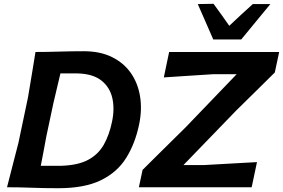

<svg xmlns="http://www.w3.org/2000/svg" viewBox="-20 -987 1492 1012"><path d="M17 0Q32 -58.5 45.8 -112.5Q59.5 -166.5 77 -233.5L127.5 -473.5Q139.5 -544 148.5 -599.2Q157.5 -654.5 167 -713Q226.5 -713 291 -715Q355.5 -717 422 -717Q508 -717 570.2 -686.2Q632.5 -655.5 669.8 -602Q707 -548.5 718.2 -479Q729.5 -409.5 713.5 -332Q692.5 -230.5 645.2 -154.8Q598 -79 511.8 -37Q425.5 5 288 5Q209.5 5 145.8 2.5Q82 0 17 0ZM195 -113H300Q390 -115.5 444 -144.2Q498 -173 527 -224.2Q556 -275.5 570.5 -345.5Q585 -414 571.8 -471Q558.5 -528 513.8 -563Q469 -598 389 -600H298.5Q289.5 -563 281 -526.2Q272.5 -489.5 261.5 -443.5L224 -267Q216 -222.5 208.8 -185.2Q201.5 -148 195 -113ZM712 0 731.5 -91.5Q760 -120 799.2 -158.8Q838.5 -197.5 880.2 -238.8Q922 -280 957.5 -315L1227.5 -596H1105Q1046.5 -592.5 980.8 -588Q915 -583.5 843.5 -579L871.5 -713H1451.5L1428.5 -605Q1380.5 -557.5 1328.8 -506.5Q1277 -455.5 1225 -404.5L947 -117H1056Q1098 -119.5 1148.2 -122.2Q1198.5 -125 1247.8 -127.8Q1297 -130.5 1334.5 -132.5L1306.5 0ZM1104 -779Q1084 -825.5 1063.2 -872.5Q1042.5 -919.5 1022.5 -965.5L1105.5 -967Q1125.5 -939.5 1146.8 -910Q1168 -880.5 1188.5 -851Q1219 -880.5 1250.5 -909.2Q1282 -938 1312.5 -965.5H1405Q1365.5 -918 1327.8 -871.8Q1290 -825.5 1251.5 -779Z"/></svg>

Font: Commissioner Loud SemiBold
Style: Italic
Weight: 600
Italic angle: -12°
Designer: Kostas Bartsokas
Foundry: Kostas Bartsokas
Version: Version 1.000; ttfautohint (v1.8.3)